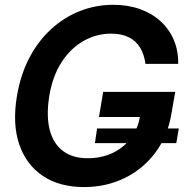

<svg xmlns="http://www.w3.org/2000/svg" viewBox="-20 -757 757 787"><path d="M712.9 -230.5 702.6 -170.4H369.1L377.9 -230.5ZM324.7 9.8Q224.1 9.8 156 -35.6Q87.9 -81.1 59.1 -164.6Q30.3 -248 49.3 -362.8Q64 -450.7 100.3 -520Q136.7 -589.4 189.9 -637.9Q243.2 -686.5 308.1 -711.9Q373 -737.3 443.8 -737.3Q504.4 -737.3 553.7 -719.7Q603 -702.1 638.4 -669.7Q673.8 -637.2 692.6 -592.8Q711.4 -548.3 710.4 -495.1H576.2Q571.3 -533.7 554.4 -561.5Q537.6 -589.4 508.1 -604.2Q478.5 -619.1 434.6 -619.1Q376 -619.1 323.2 -589.6Q270.5 -560.1 233.2 -503.2Q195.8 -446.3 182.1 -364.3Q168.9 -281.7 183.8 -224.6Q198.7 -167.5 238.5 -137.9Q278.3 -108.4 339.4 -108.4Q395 -108.4 440.7 -129.6Q486.3 -150.9 516.1 -190.2Q545.9 -229.5 554.2 -282.2L583.5 -277.3H385.7L402.8 -380.4H698.2L683.1 -293.5Q668 -199.7 616.9 -131.6Q565.9 -63.5 490.2 -26.9Q414.6 9.8 324.7 9.8Z"/></svg>

Font: Inter Tight SemiBold
Style: Italic
Weight: 600
Italic angle: -9.39999°
Designer: Rasmus Andersson
Foundry: rsms
Version: Version 3.004